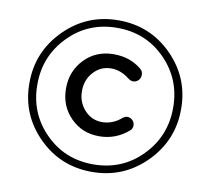

<svg xmlns="http://www.w3.org/2000/svg" viewBox="-80 -802 989 903"><g transform="rotate(10 415.0 -350.0)"><path d="M53 -348V-350Q53 -499 159 -605.5Q265 -712 416 -712Q567 -712 672 -606.5Q777 -501 777 -352V-350Q777 -201 671 -94.5Q565 12 414 12Q263 12 158 -93.5Q53 -199 53 -348ZM414 -24Q552 -24 645.5 -119.5Q739 -215 739 -350V-352Q739 -487 646 -581.5Q553 -676 416 -676Q278 -676 184.5 -580.5Q91 -485 91 -350V-348Q91 -213 184 -118.5Q277 -24 414 -24ZM419 -159Q337 -159 282 -215Q227 -271 227 -353V-355Q227 -437 282 -494Q337 -551 421 -551Q498 -551 551 -508Q567 -497 567 -478Q567 -462 556.5 -451.5Q546 -441 531 -441Q520 -441 507 -451Q466 -483 421 -483Q371 -483 337 -446Q303 -409 303 -356V-354Q303 -302 337 -264.5Q371 -227 421 -227Q471 -227 513 -263Q524 -272 535 -272Q549 -272 559.5 -261.5Q570 -251 570 -237Q570 -221 559 -212Q498 -159 419 -159Z"/></g></svg>

Font: Quicksand
Style: Bold Italic
Weight: 700
Italic angle: -12°
Designer: Andrew Paglinawan
Foundry: Andrew Paglinawan
Version: 1.002